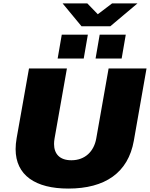

<svg xmlns="http://www.w3.org/2000/svg" viewBox="-20 -1087 874 1119"><path d="M781 -1067H633L550 -1004L489 -1067H345L455 -934H623ZM316 -746H468L492 -885H340ZM537 -746H689L713 -885H561ZM378 12C592 12 727 -80 760 -267L834 -688H613L541 -280C528 -206 477 -153 396 -153C327 -153 295 -191 295 -248C295 -258 296 -269 298 -280L370 -688H149L77 -282C73 -259 71 -238 71 -218C71 -65 187 12 378 12Z"/></svg>

Font: Archivo Black
Style: Italic
Weight: 900
Italic angle: -10°
Designer: Hector Gatti
Foundry: Omnibus-Type
Version: Version 2.001